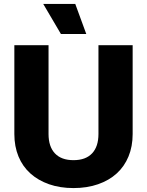

<svg xmlns="http://www.w3.org/2000/svg" viewBox="-20 -941 748 977"><path d="M354 16Q285 16 229.5 -3.5Q174 -23 134.5 -58.5Q95 -94 74 -145Q53 -196 53 -259V-711H227V-259Q227 -195 259.5 -160.5Q292 -126 354 -126Q416 -126 448.5 -160.5Q481 -195 481 -259V-711H655V-259Q655 -196 634 -145Q613 -94 574 -58.5Q535 -23 479 -3.5Q423 16 354 16ZM290 -768 200 -921H363L419 -768Z"/></svg>

Font: Geist ExtBd
Style: Regular
Weight: 400
Designer: Basement.studio, Andrés Briganti, Mateo Zaragoza
Foundry: Basement.studio, Vercel, Andrés Briganti, Guido Ferreyra, Mateo Zaragoza
Version: Version 1.401